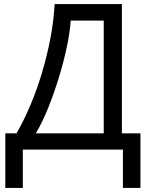

<svg xmlns="http://www.w3.org/2000/svg" viewBox="-20 -734 731 942"><path d="M578 -714V-80H669V188H583V0H92V188H6V-80H61Q97 -142 129.5 -219Q162 -296 187 -380.5Q212 -465 228 -550Q244 -635 248 -714ZM489 -633H327Q323 -575 307.5 -502Q292 -429 268.5 -352.5Q245 -276 216.5 -205Q188 -134 156 -80H489Z"/></svg>

Font: Noto IKEA Arabic
Style: Regular
Weight: 400
Designer: Monotype Design Team
Foundry: Monotype Imaging Inc.
Version: Version 1.200